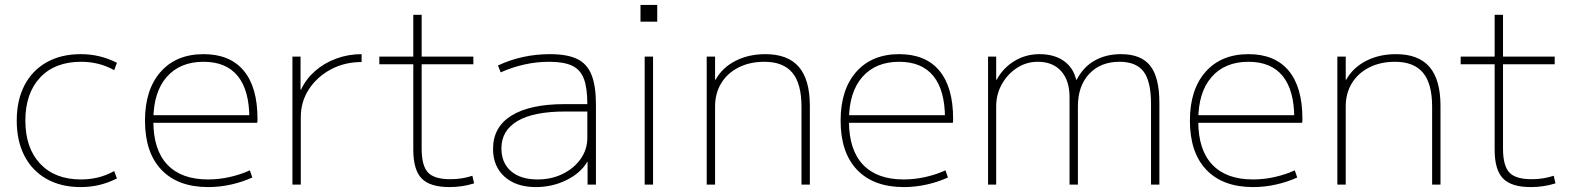

<svg xmlns="http://www.w3.org/2000/svg" viewBox="-20 -750 6386 780"><path d="M308 10Q228 10 169.5 -23Q111 -56 79.5 -116.5Q48 -177 48 -260Q48 -343 79.5 -403.5Q111 -464 169.5 -497Q228 -530 308 -530Q347 -530 383 -521.5Q419 -513 455 -495L444 -465Q411 -483 378 -491Q345 -499 309 -499Q203 -499 143 -435Q83 -371 83 -260Q83 -149 143 -85Q203 -21 309 -21Q345 -21 378 -29Q411 -37 444 -55L455 -25Q419 -7 383 1.5Q347 10 308 10Z M826 10Q703 10 636 -60Q569 -130 569 -260Q569 -386 632.5 -458Q696 -530 807 -530Q914 -530 970 -463Q1026 -396 1026 -268Q1026 -263 1026 -259.5Q1026 -256 1025 -251H587V-282H1004L993 -269Q993 -383 946 -441Q899 -499 807 -499Q711 -499 657 -437Q603 -375 603 -262V-257Q603 -141 660 -81Q717 -21 825 -21Q870 -21 914 -31Q958 -41 995 -58L1005 -29Q966 -11 919.5 -0.5Q873 10 826 10Z M1168 0V-520H1201V-386H1203Q1223 -429 1260 -461.5Q1297 -494 1346 -512Q1395 -530 1449 -530V-498Q1380 -498 1324 -468Q1268 -438 1235 -387.5Q1202 -337 1202 -275V0Z M1806 10Q1727 10 1693 -25Q1659 -60 1659 -142V-489H1521V-520H1659V-690H1693V-520H1903V-489H1693V-146Q1693 -77 1718.5 -49.5Q1744 -22 1809 -22Q1834 -22 1856 -25.5Q1878 -29 1899 -36L1906 -5Q1880 3 1855.5 6.5Q1831 10 1806 10Z M2157 10Q2077 10 2030 -32Q1983 -74 1983 -145Q1983 -234 2058 -280.5Q2133 -327 2274 -327H2366Q2366 -393 2352 -430Q2338 -467 2304.5 -483Q2271 -499 2211 -499Q2160 -499 2110.5 -488Q2061 -477 2014 -456L2003 -484Q2052 -507 2105 -518.5Q2158 -530 2214 -530Q2284 -530 2324.5 -510.5Q2365 -491 2383 -446Q2401 -401 2401 -325V0H2367V-93H2366Q2339 -47 2281.5 -18.5Q2224 10 2157 10ZM2164 -21Q2220 -21 2266 -43.5Q2312 -66 2339 -104.5Q2366 -143 2366 -190V-297H2276Q2148 -297 2082.5 -258.5Q2017 -220 2017 -147Q2017 -89 2055.5 -55Q2094 -21 2164 -21Z M2582 -662V-730H2650V-662ZM2599 0V-520H2633V0Z M2851 0V-520H2885V-426H2887Q2914 -475 2967.5 -502.5Q3021 -530 3089 -530Q3181 -530 3225.5 -478Q3270 -426 3270 -320V0H3236V-317Q3236 -410 3199 -454.5Q3162 -499 3085 -499Q3026 -499 2980.5 -476Q2935 -453 2910 -412Q2885 -371 2885 -318V0Z M3652 10Q3529 10 3462 -60Q3395 -130 3395 -260Q3395 -386 3458.5 -458Q3522 -530 3633 -530Q3740 -530 3796 -463Q3852 -396 3852 -268Q3852 -263 3852 -259.5Q3852 -256 3851 -251H3413V-282H3830L3819 -269Q3819 -383 3772 -441Q3725 -499 3633 -499Q3537 -499 3483 -437Q3429 -375 3429 -262V-257Q3429 -141 3486 -81Q3543 -21 3651 -21Q3696 -21 3740 -31Q3784 -41 3821 -58L3831 -29Q3792 -11 3745.5 -0.5Q3699 10 3652 10Z M3994 0V-520H4027V-426H4029Q4055 -474 4101 -502Q4147 -530 4203 -530Q4262 -530 4301 -503Q4340 -476 4352 -426H4354Q4381 -478 4427 -504Q4473 -530 4534 -530Q4616 -530 4653 -482.5Q4690 -435 4690 -333V0H4656V-328Q4656 -419 4626 -459Q4596 -499 4528 -499Q4451 -499 4405 -450Q4359 -401 4359 -318V0H4325V-355Q4325 -423 4291 -461Q4257 -499 4196 -499Q4149 -499 4110.5 -473.5Q4072 -448 4049.5 -407Q4027 -366 4027 -318V0Z M5071 10Q4948 10 4881 -60Q4814 -130 4814 -260Q4814 -386 4877.5 -458Q4941 -530 5052 -530Q5159 -530 5215 -463Q5271 -396 5271 -268Q5271 -263 5271 -259.5Q5271 -256 5270 -251H4832V-282H5249L5238 -269Q5238 -383 5191 -441Q5144 -499 5052 -499Q4956 -499 4902 -437Q4848 -375 4848 -262V-257Q4848 -141 4905 -81Q4962 -21 5070 -21Q5115 -21 5159 -31Q5203 -41 5240 -58L5250 -29Q5211 -11 5164.5 -0.5Q5118 10 5071 10Z M5413 0V-520H5447V-426H5449Q5476 -475 5529.5 -502.5Q5583 -530 5651 -530Q5743 -530 5787.5 -478Q5832 -426 5832 -320V0H5798V-317Q5798 -410 5761 -454.5Q5724 -499 5647 -499Q5588 -499 5542.5 -476Q5497 -453 5472 -412Q5447 -371 5447 -318V0Z M6199 10Q6120 10 6086 -25Q6052 -60 6052 -142V-489H5914V-520H6052V-690H6086V-520H6296V-489H6086V-146Q6086 -77 6111.5 -49.5Q6137 -22 6202 -22Q6227 -22 6249 -25.5Q6271 -29 6292 -36L6299 -5Q6273 3 6248.5 6.5Q6224 10 6199 10Z"/></svg>

Font: M PLUS 1 ExtraLight
Style: Regular
Weight: 250
Version: Version 1.001